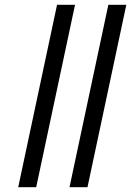

<svg xmlns="http://www.w3.org/2000/svg" viewBox="-20 -781 555 801"><path d="M56 0H131L293 -761H218ZM270 0H345L507 -761H432Z"/></svg>

Font: Noto Sans SemiCondensed
Style: Italic
Weight: 400
Width: 4
Italic angle: -12°
Designer: Monotype Design Team
Foundry: Monotype Imaging Inc.
Version: Version 2.013